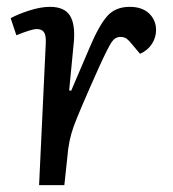

<svg xmlns="http://www.w3.org/2000/svg" viewBox="-20 -541 506 561"><path d="M113.8 -416Q114.7 -437.5 108.6 -446.8Q102.5 -456.1 86.9 -456.1Q72.8 -456.1 27.8 -438L11.2 -487.8Q30.8 -499 64.7 -510Q98.6 -521 126 -521Q168 -521 184.1 -495.8Q200.2 -470.7 195.8 -418.9L182.1 -276.9L188 -275.9L242.2 -402.8Q269.5 -467.3 293.5 -494.1Q317.4 -521 358.9 -521Q395.5 -521 415.8 -501.5Q436 -481.9 436 -453.1Q436 -431.6 423.8 -412.6Q411.6 -393.6 389.2 -383.8L366.2 -411.1Q356.9 -422.9 349.9 -428Q342.8 -433.1 332 -433.1Q316.4 -433.1 306.2 -418Q295.9 -402.8 270 -346.2Q210.4 -213.4 195.3 -171.6Q180.2 -129.9 176.8 -82L168 0H94.2Z"/></svg>

Font: Literata Book
Style: Italic
Weight: 400
Italic angle: -3°
Designer: Latin by Veronika Burian and Jose Scaglione. Greek by Irene Vlachou. Cyrillic by Vera Evstafieva
Foundry: TypeTogether
Version: Version 1.003;PS 001.003;hotconv 1.0.88;makeotf.lib2.5.64775